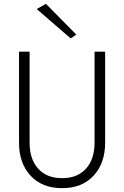

<svg xmlns="http://www.w3.org/2000/svg" viewBox="-20 -969 646 999"><path d="M171 -922 219 -949 377 -789 348 -769ZM79 -700H134V-226Q134 -141 178.5 -91.5Q223 -42 303 -42Q383 -42 427.5 -91.5Q472 -141 472 -226V-700H527V-226Q527 -120 467 -55Q407 10 303 10Q199 10 139 -55Q79 -120 79 -226Z"/></svg>

Font: Renner* Light
Style: Light
Weight: 300
Version: Version 003.000 ; ttfautohint (v0.97) -l 8 -r 50 -G 200 -x 1